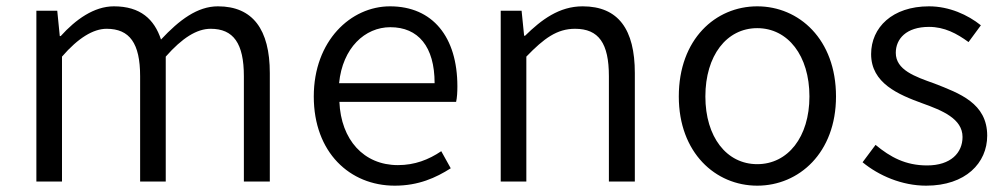

<svg xmlns="http://www.w3.org/2000/svg" viewBox="-20 -574 3178 607"><path d="M95 0H176V-395C227 -454 275 -483 317 -483C390 -483 423 -437 423 -333V0H504V-395C556 -454 602 -483 646 -483C718 -483 751 -437 751 -333V0H833V-343C833 -481 779 -554 669 -554C604 -554 547 -511 489 -449C468 -513 424 -554 340 -554C277 -554 219 -512 172 -460H169L161 -540H95Z M1228 13C1303 13 1358 -12 1405 -42L1375 -96C1335 -69 1291 -52 1238 -52C1130 -52 1058 -132 1053 -252H1422C1425 -265 1426 -283 1426 -301C1426 -457 1348 -554 1213 -554C1089 -554 972 -445 972 -269C972 -92 1086 13 1228 13ZM1052 -311C1063 -423 1134 -488 1214 -488C1302 -488 1354 -427 1354 -311Z M1563 0H1644V-395C1700 -453 1741 -483 1798 -483C1873 -483 1905 -437 1905 -333V0H1987V-343C1987 -481 1935 -554 1822 -554C1748 -554 1692 -512 1640 -461H1637L1629 -540H1563Z M2374 13C2506 13 2623 -91 2623 -269C2623 -450 2506 -554 2374 -554C2242 -554 2126 -450 2126 -269C2126 -91 2242 13 2374 13ZM2374 -55C2277 -55 2210 -141 2210 -269C2210 -398 2277 -485 2374 -485C2471 -485 2539 -398 2539 -269C2539 -141 2471 -55 2374 -55Z M2908 13C3033 13 3101 -59 3101 -145C3101 -248 3013 -279 2934 -310C2872 -332 2812 -353 2812 -407C2812 -451 2845 -489 2917 -489C2966 -489 3005 -468 3042 -441L3081 -494C3040 -527 2981 -554 2917 -554C2801 -554 2734 -487 2734 -403C2734 -311 2820 -275 2897 -247C2958 -225 3023 -199 3023 -141C3023 -91 2986 -51 2911 -51C2843 -51 2795 -77 2748 -116L2707 -61C2758 -19 2831 13 2908 13Z"/></svg>

Font: Noto Sans CJK JP DemiLight
Style: Regular
Weight: 350
Designer: Ryoko NISHIZUKA (kana & ideographs); Paul D. Hunt (Latin, Greek & Cyrillic); Wenlong ZHANG (bopomofo); Sandoll Communica
Foundry: Adobe Systems Incorporated
Version: Version 1.004;PS 1.004;hotconv 1.0.82;makeotf.lib2.5.63406